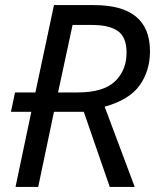

<svg xmlns="http://www.w3.org/2000/svg" viewBox="-20 -734 613 754"><path d="M41 0 103 -295H23L39 -371H119L192 -714H349Q569 -714 569 -533Q569 -456 528.5 -399Q488 -342 391 -315L509 0H411L309 -295H192L130 0ZM208 -371H286Q386 -371 431.5 -414.5Q477 -458 477 -527Q477 -588 443 -612Q409 -636 341 -636H265Z"/></svg>

Font: Manna Sans
Style: Italic
Weight: 400
Italic angle: -12°
Designer: Monotype Design Team
Foundry: Monotype Imaging Inc.
Version: Version 2.001.1; ttfautohint (v1.8.2)